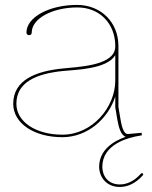

<svg xmlns="http://www.w3.org/2000/svg" viewBox="-20 -542 605 762"><path d="M227.5 -7.5C121.5 -7.5 45 -59 45 -130C45 -217.5 127 -249.5 228 -260C283.5 -265.5 404 -267.5 437.5 -323V-222.5C437.5 -116.5 346.5 -7.5 227.5 -7.5ZM285.5 -522.5C175 -522.5 85 -473.5 85 -413C85 -406.5 89 -402.5 95.5 -402.5C102 -402.5 106 -406.5 106 -413C106 -468 187 -512.5 287 -512.5C376 -512.5 437 -448 437.5 -360.5V-357.5C437.5 -352.5 437 -347 435 -341.5C416.5 -281 289.5 -276.5 227 -270C125 -259.5 32.5 -226 32.5 -130C32.5 -53 114.5 2.5 227.5 2.5C328.5 2.5 410 -72 437.5 -159V-117V-116L445.5 -68C451.5 -33.5 460.5 -6 478.5 1C429 18.5 373.5 53.5 373.5 120.5C374 161 402.5 200 455.5 200C484.5 200 517 187.5 547 153.5C550 150 547.5 147 547 146.5C546 146 542.5 143.5 539.5 147C511 179 481.5 190 455.5 190C408.5 190 386.5 156 386 120.5C386 30.5 487.5 4 537.5 -4L543 -5L542 -15L487.5 -10C473.5 -10.5 465 -28 458 -70L450 -117.5V-222.5V-360.5C449.5 -453.5 381 -522.5 285.5 -522.5ZM437.5 -323Z"/></svg>

Font: Znikomit
Style: Regular
Weight: 100
Designer: gluk
Foundry: gluk
Version: Version 0.55